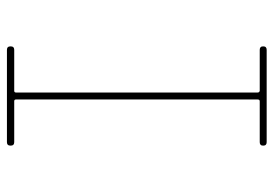

<svg xmlns="http://www.w3.org/2000/svg" viewBox="-135 -635 770 540"><g transform="rotate(-90 250.0 -365.0)"><path d="M235.4 -19.5Q240.2 -19.5 240.2 -25.4V-705.1Q240.2 -710 235.4 -710H120.1Q110.4 -710 110.4 -720.2Q110.4 -730.5 120.1 -730.5H379.9Q389.6 -730.5 389.6 -720.2Q389.6 -710 379.9 -710H264.6Q259.8 -710 259.8 -705.1V-25.4Q259.8 -20.5 264.6 -19.5H379.9Q389.6 -19.5 389.6 -9.8Q389.6 0 379.9 0H120.1Q110.4 0 110.4 -9.8Q110.4 -19.5 120.1 -19.5Z"/></g></svg>

Font: Rounded Mgen+ 1mn thin
Style: Regular
Weight: 100
Designer: [Source Han Sans]
Ryoko NISHIZUKA  (kana & ideographs); Paul D. Hunt (Latin, Greek & Cyrillic); Wenlong ZHANG  (bopomofo
Version: Version 1.059.20150602